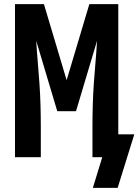

<svg xmlns="http://www.w3.org/2000/svg" viewBox="-20 -755 665 922"><path d="M426 147 471 0H424V-147Q424 -199 425.5 -250.5Q427 -302 430.5 -353Q434 -404 438.5 -455.5Q443 -507 446 -559L345 -221H255L154 -559Q157 -507 161.5 -455.5Q166 -404 169.5 -353Q173 -302 174.5 -250.5Q176 -199 176 -147V0H52V-735H191L300 -370L409 -735H548V-110H625L545 147Z"/></svg>

Font: Iosevka Extrabold Extended
Style: Regular
Weight: 800
Width: 7
Monospace: yes
Designer: Belleve Invis
Foundry: Belleve Invis
Version: Version 32.5.0; ttfautohint (v1.8.4)